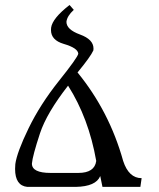

<svg xmlns="http://www.w3.org/2000/svg" viewBox="-20 -732 623 752"><path d="M286.6 -54.7Q350.6 -54.7 356.9 -101.6Q327.6 -269 246.6 -396.5Q163.1 -289.6 136.7 -210Q107.4 -121.1 105 -91.3Q105 -54.7 178.2 -54.7ZM529.8 0H381.3L372.6 -42.5Q356 -1.5 276.4 0H86.9Q39.1 -4.9 39.1 -70.3L40 -89.4Q46.4 -135.7 91.8 -229.2Q137.2 -322.8 210.4 -414.6Q283.7 -506.3 286.6 -521.5Q285.2 -543.9 229.5 -560.1Q179.7 -574.7 179.7 -614.3L180.2 -623.5Q185.5 -660.6 252.4 -712.4L269 -693.4Q242.7 -669.4 240.2 -646.5Q240.2 -616.2 293.2 -596.9Q346.2 -577.6 346.2 -542L345.7 -534.7Q335 -510.3 283.7 -448.2Q408.2 -295.9 462.4 -101.6Q484.4 -34.2 534.7 -34.2Z"/></svg>

Font: Kelvinch
Style: Italic
Weight: 400
Italic angle: -10°
Designer: Paul James Miller
Foundry: High-Logic / Made with FontCreator
Version: Version 3.40;July 22, 2017;FontCreator 11.0.0.2388 64-bit